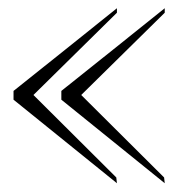

<svg xmlns="http://www.w3.org/2000/svg" viewBox="-20 -481 436 457"><path d="M126 -243.7V-264.6Q187.5 -313.5 249.3 -363Q311 -412.6 372.1 -461.4V-450.7L173.3 -254.9L370.6 -58.6L372.1 -44.9ZM12.2 -243.7V-264.6Q73.7 -313.5 135.5 -363Q197.3 -412.6 258.3 -461.4V-450.7L59.6 -254.9L256.8 -58.6L258.3 -44.9Z"/></svg>

Font: Tartlers End
Style: Regular
Weight: 200
Designer: Peter Wiegel
Foundry: Peter Wiegel
Version: Version 1.000 2013 initial release